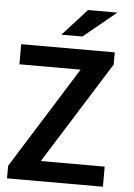

<svg xmlns="http://www.w3.org/2000/svg" viewBox="-61 -966 708 1012"><g transform="rotate(5 293.5 -460.5)"><path d="M345.7 -779.3 518.6 -920.9H363.3L234.4 -779.3ZM522.5 0V-106.4H184.6L522.9 -646.5V-710.9H27.8V-604.5H351.6L15.1 -66.4V0Z"/></g></svg>

Font: Ride
Style: Bold
Weight: 700
Version: Version 3.000